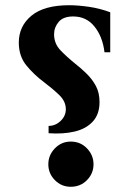

<svg xmlns="http://www.w3.org/2000/svg" viewBox="-20 -700 497 735"><path d="M166 -190V-218Q192 -218 212 -237Q232 -256 232 -282Q232 -312 206.5 -336.5Q181 -361 149 -385Q110 -414 81 -449.5Q52 -485 52 -537Q52 -600 100.5 -640Q149 -680 245 -680Q278 -680 320 -674Q362 -668 402 -653V-500H380Q373 -559 342 -598Q311 -637 260 -637Q222 -637 204.5 -616Q187 -595 187 -569Q187 -533 211.5 -507.5Q236 -482 267 -457Q290 -439 311.5 -418Q333 -397 347 -371Q361 -345 361 -309Q361 -263 335.5 -235Q310 -207 266 -196.5Q222 -186 166 -190ZM251 15Q215 15 190 -10.5Q165 -36 165 -71Q165 -106 190 -132Q215 -158 251 -158Q288 -158 313 -132Q338 -106 338 -71Q338 -36 313 -10.5Q288 15 251 15Z"/></svg>

Font: Bona Nova
Style: Bold
Weight: 700
Designer: Mateusz Machalski
Foundry: Capitalics
Version: Version 4.001; ttfautohint (v1.8.3)